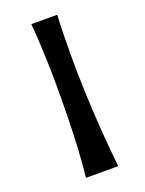

<svg xmlns="http://www.w3.org/2000/svg" viewBox="-157 -922 753 997"><g transform="rotate(-20 219.0 -423.5)"><path d="M140 0Q156 -151 159 -340Q162 -529 157.5 -654Q153 -779 146 -847H289Q271 -446 318 0Z"/></g></svg>

Font: OpenDyslexic
Style: Regular
Weight: 400
Designer: Abbie Gonzalez
Version: Version 0.920;hotconv 1.0.109;makeotfexe 2.5.65596